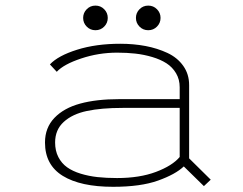

<svg xmlns="http://www.w3.org/2000/svg" viewBox="-20 -672 890 702"><path d="M361 -574.8Q348 -561.5 329 -561.5Q310 -561.5 297 -574.8Q284 -588 284 -606.5Q284 -625 297 -638.2Q310 -651.5 329 -651.5Q348 -651.5 361 -638.2Q374 -625 374 -606.5Q374 -588 361 -574.8ZM554 -574.8Q541 -561.5 522 -561.5Q503 -561.5 490 -574.8Q477 -588 477 -606.5Q477 -625 490 -638.2Q503 -651.5 522 -651.5Q541 -651.5 554 -638.2Q567 -625 567 -606.5Q567 -588 554 -574.8ZM419.5 -512Q468.5 -512 512 -503.8Q555.5 -495.5 592 -478.5Q628.5 -461.5 650 -431.2Q671.5 -401 671.5 -361V-93L750.5 -15L725.5 8.5L652 -63.5Q621.5 -34.5 558 -11.8Q494.5 11 393.5 11Q274.5 11 209.5 -29Q144.5 -69 144.5 -151Q144.5 -205 179 -241Q213.5 -277 273 -293.2Q332.5 -309.5 415.5 -309.5H637V-353Q637 -381.5 623.8 -404Q610.5 -426.5 588.8 -440.5Q567 -454.5 536.8 -463.5Q506.5 -472.5 475.2 -476Q444 -479.5 408.5 -479.5Q340.5 -479.5 276.8 -458.2Q213 -437 187.5 -409.5L162.5 -436.5Q192.5 -468.5 261.8 -490.2Q331 -512 419.5 -512ZM408 -21Q490.5 -21 550.2 -43.5Q610 -66 637 -98V-277.5H428.5Q350.5 -277.5 297.5 -266.2Q244.5 -255 213 -226.2Q181.5 -197.5 181.5 -151Q181.5 -121 193.2 -98Q205 -75 225.2 -60.5Q245.5 -46 275 -37Q304.5 -28 336.8 -24.5Q369 -21 408 -21Z"/></svg>

Font: League Mono Wide Thin
Style: Regular
Weight: 100
Width: 8
Designer: Tyler Finck
Foundry: The League of Moveable Type / Tyler Finck
Version: Version 2.210